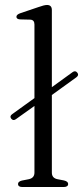

<svg xmlns="http://www.w3.org/2000/svg" viewBox="-20 -752 334 772"><path d="M25 -275Q17.5 -285 29 -293L118.5 -357.5V-653.5Q118.5 -672 102 -673L60.5 -674Q46 -675 46 -684.5Q46 -693.5 62 -699L134.5 -723.5Q158 -732 169 -732Q188.5 -732 188.5 -711.5V-401.5L272 -462Q283 -470 291 -459.5Q298.5 -450 287.5 -441.5L188.5 -370V-58Q188.5 -36 211 -31.5L237 -26.5Q254 -22.5 254 -12.5Q254 0 235.5 0H70Q52.5 0 52.5 -12.5Q52.5 -22 68 -26L96 -31.5Q118.5 -36.5 118.5 -58V-326L43.5 -272.5Q33 -265 25 -275Z"/></svg>

Font: Fraunces 9pt S000 Light
Style: Regular
Weight: 300
Version: Version 1.000; ttfautohint (v1.8.3)